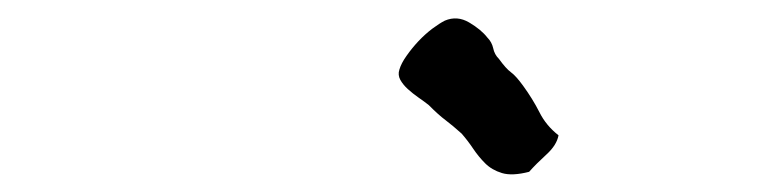

<svg xmlns="http://www.w3.org/2000/svg" viewBox="-20 -762 852 211"><path d="M561.5 -573.2Q543 -568.4 531.7 -571.8Q520.5 -575.2 513.2 -582.5Q505.9 -589.8 500 -598.6Q494.1 -607.4 487.3 -615.2Q477.5 -624 469.7 -629.9Q461.9 -635.7 451.2 -646.5Q446.3 -650.4 439.9 -654.8Q433.6 -659.2 428.2 -664.1Q422.9 -668.9 419.9 -674.3Q417 -679.7 418.9 -685.5Q420.9 -692.4 426.8 -700.7Q432.6 -709 439.9 -716.8Q447.3 -724.6 455.1 -730.5Q462.9 -736.3 468.8 -739.3Q482.4 -745.1 495.6 -737.3Q508.8 -729.5 515.6 -720.7Q520.5 -715.8 522 -709Q523.4 -702.1 528.3 -697.3Q536.1 -686.5 541.5 -682.6Q546.9 -678.7 554.7 -668Q565.4 -653.3 572.8 -638.7Q580.1 -624 593.8 -613.3Q591.8 -602.5 580.6 -592.3Q569.3 -582 561.5 -573.2Z"/></svg>

Font: Trade Winds
Style: Regular
Weight: 400
Designer: Squid
Foundry: Font Diner, Inc DBA Sideshow
Version: Version 1.000